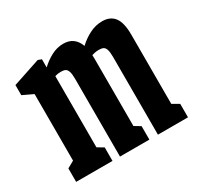

<svg xmlns="http://www.w3.org/2000/svg" viewBox="-125 -701 870 846"><g transform="rotate(-30 310.0 -278.0)"><path d="M218.2 -454Q197.6 -454 173.9 -444.4Q150.2 -434.8 121.8 -417.4V-444.5Q148.8 -477.1 173.3 -500.7Q197.8 -524.2 227.5 -540Q257.2 -555.8 289.2 -555.8Q318.1 -555.8 337.3 -541.7Q356.6 -527.6 366.5 -499.7Q376.3 -471.8 376.3 -429.8V-50.8L343.8 -106.6L407.2 -68.5V0H257.7V-394.8Q257.7 -419.9 253.5 -432.7Q249.4 -445.5 241.1 -449.8Q232.8 -454 218.2 -454ZM411.4 -454Q390.3 -454 366.5 -444.4Q342.7 -434.8 315 -417.4V-444.5Q342.1 -477.5 366.8 -500.9Q391.5 -524.2 422.4 -540Q453.3 -555.8 487.4 -555.8Q528.1 -555.8 548.8 -528.5Q569.5 -501.2 569.5 -440.2V-50.8L536.8 -106.6L603.7 -68.5V0H450.8V-394.8Q450.8 -419.9 446.7 -432.7Q442.6 -445.5 434.3 -449.8Q426 -454 411.4 -454ZM34.7 -68.5 102.8 -106.6 69.6 -50.4V-450.4L102 -411.3L16.3 -451.8V-503.2L156.4 -549.9L174.3 -543.2V-483.6L188.2 -476.6V-50.8L155.7 -106.6L219.6 -68.5V0H34.7Z"/></g></svg>

Font: Monaspace Xenon Var
Style: Regular
Weight: 400
Designer: Riley Cran and the Lettermatic Team
Version: Version 1.000 (Monaspace Xenon Var)